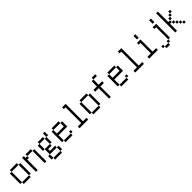

<svg xmlns="http://www.w3.org/2000/svg" viewBox="563 -2719 4873 4873"><g transform="rotate(-45 3000.0 -282.0)"><path d="M125 -62.5V0H375V-62.5ZM125 -62.5Q125 -62.5 125 -437.5H62.5Q62.5 -437.5 62.5 -62.5ZM375 -62.5H437.5Q437.5 -62.5 437.5 -437.5H375Q375 -437.5 375 -62.5ZM125 -437.5H375V-500H125Z M562.5 -500Q562.5 -500 562.5 0H625Q625 0 625 -375H687.5V-437.5H625V-500ZM875 -437.5V0H937.5V-437.5ZM687.5 -437.5H875V-500H687.5Z M1125 62.5V125H1375V62.5ZM1125 62.5Q1125 62.5 1125 -62.5H1062.5Q1062.5 -62.5 1062.5 62.5ZM1375 62.5H1437.5Q1437.5 62.5 1437.5 -62.5H1375Q1375 -62.5 1375 62.5ZM1125 -62.5H1375V-125H1187.5V-187.5H1312.5V-250H1125ZM1125 -250V-437.5H1062.5V-250ZM1312.5 -250H1375V-437.5H1312.5ZM1125 -437.5H1312.5V-500H1125ZM1375 -437.5H1437.5Q1437.5 -437.5 1437.5 -562.5H1375Q1375 -562.5 1375 -437.5Z M1937.5 -62.5V-125H1875V-62.5H1625V0H1875V-62.5ZM1625 -62.5V-250H1937.5V-437.5H1875Q1875 -437.5 1875 -312.5H1625Q1625 -312.5 1625 -437.5H1562.5Q1562.5 -437.5 1562.5 -62.5ZM1625 -437.5H1875V-500H1625Z M2437.5 0V-62.5H2312.5Q2312.5 -62.5 2312.5 -687.5H2187.5V-625H2250V-62.5H2125V0Z M2625 -62.5V0H2875V-62.5ZM2625 -62.5Q2625 -62.5 2625 -437.5H2562.5Q2562.5 -437.5 2562.5 -62.5ZM2875 -62.5H2937.5Q2937.5 -62.5 2937.5 -437.5H2875Q2875 -437.5 2875 -62.5ZM2625 -437.5H2875V-500H2625Z M3375 -375V-437.5H3250V-625H3187.5V-437.5H3062.5V-375H3187.5Q3187.5 -375 3187.5 0H3250Q3250 0 3250 -375ZM3375 -625V-687.5H3250V-625Z M3937.5 -62.5V-125H3875V-62.5H3625V0H3875V-62.5ZM3625 -62.5V-250H3937.5V-437.5H3875Q3875 -437.5 3875 -312.5H3625Q3625 -312.5 3625 -437.5H3562.5Q3562.5 -437.5 3562.5 -62.5ZM3625 -437.5H3875V-500H3625Z M4437.5 0V-62.5H4312.5Q4312.5 -62.5 4312.5 -687.5H4187.5V-625H4250V-62.5H4125V0Z M4937.5 0V-62.5H4812.5V-500H4687.5V-437.5H4750Q4750 -437.5 4750 -62.5H4625V0ZM4750 -687.5Q4750 -687.5 4750 -562.5H4812.5Q4812.5 -562.5 4812.5 -687.5Z M5125 62.5V125H5250V62.5ZM5125 62.5V0H5062.5V62.5ZM5250 62.5H5312.5V0H5250ZM5312.5 0H5375Q5375 0 5375 -500H5250V-437.5H5312.5ZM5312.5 -687.5Q5312.5 -687.5 5312.5 -562.5H5375Q5375 -562.5 5375 -687.5Z M5937.5 0V-62.5H5875V0ZM5875 -437.5V-500H5812.5V-437.5H5750V-375H5687.5V-312.5H5625Q5625 -312.5 5625 -687.5H5562.5V0H5625Q5625 0 5625 -250H5687.5V-187.5H5750V-125H5812.5V-62.5H5875V-125H5812.5V-187.5H5750V-250H5687.5V-312.5H5750V-375H5812.5V-437.5Z"/></g></svg>

Font: Unifont
Style: Medium
Weight: 500
Version: Version 9.0.06